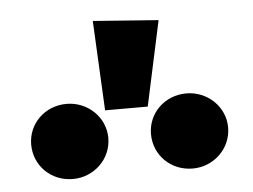

<svg xmlns="http://www.w3.org/2000/svg" viewBox="-37 -1014 620 471"><g transform="rotate(-5 272.5 -778.0)"><path d="M207 -969 218 -748H323L368 -957ZM125 -772C71 -772 30 -731 30 -680C30 -628 71 -587 125 -587C177 -587 220 -628 220 -680C220 -731 177 -772 125 -772ZM420 -772C366 -772 325 -731 325 -680C325 -628 366 -587 420 -587C472 -587 515 -628 515 -680C515 -731 472 -772 420 -772Z"/></g></svg>

Font: Fira Sans Heavy
Style: Regular
Weight: 900
Designer: bBox Type GmbH & Carrois Corporate GbR & Edenspiekermann AG
Foundry: bBox Type GmbH & Carrois Corporate GbR & Edenspiekermann AG
Version: Version 4.300;PS 004.300;hotconv 1.0.88;makeotf.lib2.5.64775